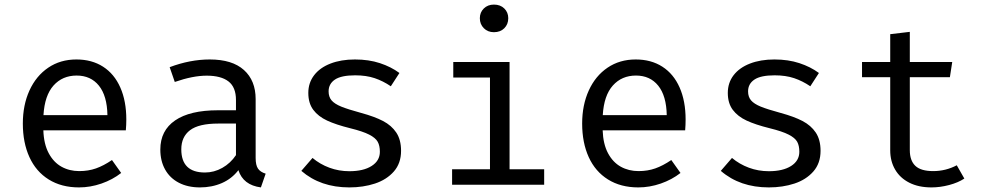

<svg xmlns="http://www.w3.org/2000/svg" viewBox="-20 -813 4348 845"><path d="M170.8 -239.5Q172.8 -179 194.4 -138.7Q215.9 -98.5 250.8 -79.2Q285.6 -60 328.7 -60Q368.7 -60 402.3 -71.8Q435.9 -83.6 472.8 -108.7L513.3 -51.8Q475.4 -22.1 426.4 -5.1Q377.4 11.8 327.7 11.8Q250.3 11.8 194.4 -23.1Q138.5 -57.9 109.5 -121.5Q80.5 -185.1 80.5 -269.2Q80.5 -350.8 109.7 -414.9Q139 -479 192.3 -515.1Q245.6 -551.3 316.4 -551.3Q384.1 -551.3 433.6 -519.5Q483.1 -487.7 509.5 -427.9Q535.9 -368.2 535.9 -286.7Q535.9 -263.1 533.8 -239.5ZM171.3 -306.2H452.8Q451.3 -391.3 415.4 -435.9Q379.5 -480.5 317.4 -480.5Q254.9 -480.5 215.6 -436.7Q176.4 -392.8 171.3 -306.2Z M1105.1 -117.9Q1105.1 -86.2 1115.4 -71Q1125.6 -55.9 1149.2 -48.7L1128.2 11.8Q1050.3 1.5 1029.2 -64.1Q1000.5 -26.7 956.7 -7.4Q912.8 11.8 860 11.8Q806.7 11.8 767.2 -8.7Q727.7 -29.2 706.7 -66.9Q685.6 -104.6 685.6 -154.9Q685.6 -238.5 750.8 -283.1Q815.9 -327.7 939 -327.7H1018.5V-372.8Q1018.5 -429.2 985.6 -454.6Q952.8 -480 889.7 -480Q828.7 -480 749.2 -452.3L726.7 -517.4Q816.9 -551.3 903.1 -551.3Q1002.1 -551.3 1053.6 -504.9Q1105.1 -458.5 1105.1 -376.9ZM1018.5 -130.3V-269.2H940.5Q854.9 -269.2 816.4 -240Q777.9 -210.8 777.9 -155.9Q777.9 -53.8 882.1 -53.8Q922.1 -53.8 958.2 -74.1Q994.4 -94.4 1018.5 -130.3Z M1651.8 -145.1Q1651.8 -171.8 1642.3 -189Q1632.8 -206.2 1604.9 -220.5Q1576.9 -234.9 1521 -248.7Q1459 -264.1 1419.7 -282.3Q1380.5 -300.5 1358.7 -329.7Q1336.9 -359 1336.9 -404.1Q1336.9 -448.7 1362.6 -482.1Q1388.2 -515.4 1434.6 -533.3Q1481 -551.3 1542.1 -551.3Q1603.1 -551.3 1652.1 -535.1Q1701 -519 1737.9 -491.8L1700 -433.3Q1666.2 -456.4 1629 -469Q1591.8 -481.5 1543.1 -481.5Q1482.1 -481.5 1454.1 -462.8Q1426.2 -444.1 1426.2 -410.8Q1426.2 -386.7 1439.2 -371.3Q1452.3 -355.9 1481.8 -343.8Q1511.3 -331.8 1569.7 -315.9Q1628.2 -300 1665.6 -280.5Q1703.1 -261 1724.1 -229.5Q1745.1 -197.9 1745.1 -149.2Q1745.1 -94.4 1713.3 -58.2Q1681.5 -22.1 1630 -5.1Q1578.5 11.8 1517.4 11.8Q1390.3 11.8 1306.2 -61L1355.4 -117.9Q1388.2 -90.3 1429.7 -74.9Q1471.3 -59.5 1517.4 -59.5Q1579.5 -59.5 1615.6 -82.6Q1651.8 -105.6 1651.8 -145.1Z M2216.9 -732.8Q2216.9 -706.2 2199.5 -688.7Q2182.1 -671.3 2153.8 -671.3Q2126.7 -671.3 2109.2 -689Q2091.8 -706.7 2091.8 -732.8Q2091.8 -758.5 2109.2 -775.6Q2126.7 -792.8 2153.8 -792.8Q2182.1 -792.8 2199.5 -775.6Q2216.9 -758.5 2216.9 -732.8ZM1974.9 -540H2222.6V-68.2H2374.9V0H1969.7V-68.2H2136.4V-471.8H1974.9Z M2632.3 -239.5Q2634.4 -179 2655.9 -138.7Q2677.4 -98.5 2712.3 -79.2Q2747.2 -60 2790.3 -60Q2830.3 -60 2863.8 -71.8Q2897.4 -83.6 2934.4 -108.7L2974.9 -51.8Q2936.9 -22.1 2887.9 -5.1Q2839 11.8 2789.2 11.8Q2711.8 11.8 2655.9 -23.1Q2600 -57.9 2571 -121.5Q2542.1 -185.1 2542.1 -269.2Q2542.1 -350.8 2571.3 -414.9Q2600.5 -479 2653.8 -515.1Q2707.2 -551.3 2777.9 -551.3Q2845.6 -551.3 2895.1 -519.5Q2944.6 -487.7 2971 -427.9Q2997.4 -368.2 2997.4 -286.7Q2997.4 -263.1 2995.4 -239.5ZM2632.8 -306.2H2914.4Q2912.8 -391.3 2876.9 -435.9Q2841 -480.5 2779 -480.5Q2716.4 -480.5 2677.2 -436.7Q2637.9 -392.8 2632.8 -306.2Z M3497.9 -145.1Q3497.9 -171.8 3488.5 -189Q3479 -206.2 3451 -220.5Q3423.1 -234.9 3367.2 -248.7Q3305.1 -264.1 3265.9 -282.3Q3226.7 -300.5 3204.9 -329.7Q3183.1 -359 3183.1 -404.1Q3183.1 -448.7 3208.7 -482.1Q3234.4 -515.4 3280.8 -533.3Q3327.2 -551.3 3388.2 -551.3Q3449.2 -551.3 3498.2 -535.1Q3547.2 -519 3584.1 -491.8L3546.2 -433.3Q3512.3 -456.4 3475.1 -469Q3437.9 -481.5 3389.2 -481.5Q3328.2 -481.5 3300.3 -462.8Q3272.3 -444.1 3272.3 -410.8Q3272.3 -386.7 3285.4 -371.3Q3298.5 -355.9 3327.9 -343.8Q3357.4 -331.8 3415.9 -315.9Q3474.4 -300 3511.8 -280.5Q3549.2 -261 3570.3 -229.5Q3591.3 -197.9 3591.3 -149.2Q3591.3 -94.4 3559.5 -58.2Q3527.7 -22.1 3476.2 -5.1Q3424.6 11.8 3363.6 11.8Q3236.4 11.8 3152.3 -61L3201.5 -117.9Q3234.4 -90.3 3275.9 -74.9Q3317.4 -59.5 3363.6 -59.5Q3425.6 -59.5 3461.8 -82.6Q3497.9 -105.6 3497.9 -145.1Z M4224.1 -27.2Q4196.9 -9.2 4157.2 1.3Q4117.4 11.8 4079.5 11.8Q4022.6 11.8 3981.8 -9Q3941 -29.7 3919.5 -66.7Q3897.9 -103.6 3897.9 -151.3V-473.3H3773.8V-540H3897.9V-662.6L3984.1 -672.8V-540H4170.8L4160.5 -473.3H3984.1V-152.3Q3984.1 -106.2 4008.5 -83.1Q4032.8 -60 4087.2 -60Q4142.1 -60 4190.8 -85.6Z"/></svg>

Font: Fira Code
Style: Regular
Weight: 400
Designer: Carrois Corporate, Edenspiekermann AG, Nikita Prokopov
Foundry: Carrois Corporate, Edenspiekermann AG, Nikita Prokopov
Version: Version 5.002